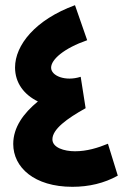

<svg xmlns="http://www.w3.org/2000/svg" viewBox="-20 -714 485 740"><path d="M396 -160C357 -144 315 -131 269 -131C227 -131 182 -145 182 -177C182 -216 238 -257 310 -297L291 -418C231 -399 177 -422 177 -453C177 -485 227 -528 316 -559L269 -694C116 -638 38 -540 38 -454C38 -394 73 -349 126 -323C70 -277 31 -223 31 -159C31 -69 112 6 259 6C323 6 382 -8 434 -37Z"/></svg>

Font: Noto Sans Arabic UI ExtraCondensed Extra
Style: Regular
Weight: 800
Width: 3
Designer: Nadine Chahine - Monotype Design Team
Foundry: Monotype Imaging Inc.
Version: Version 1.900